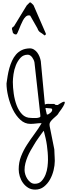

<svg xmlns="http://www.w3.org/2000/svg" viewBox="-20 -1029 550 1569"><path d="M132.8 354.5Q132.8 297.9 151.9 249Q170.9 200.2 199.7 155.3Q228.5 110.4 261.2 66.4Q293.9 22.5 320.3 -22.5H316.4Q293.9 -22.5 272.5 -19.5Q251 -16.6 228.5 -16.6Q182.6 -16.6 146.5 -49.8Q110.4 -83 85.4 -133.3Q60.5 -183.6 46.9 -241.2Q33.2 -298.8 33.2 -346.7Q37.1 -376 42.5 -408.7Q47.9 -441.4 56.6 -472.7Q65.4 -503.9 78.6 -532.7Q91.8 -561.5 111.3 -584Q130.9 -606.4 158.2 -619.6Q185.5 -632.8 223.6 -633.8Q242.2 -633.8 257.8 -624Q273.4 -614.3 284.7 -599.1Q295.9 -584 303.2 -565.4Q310.5 -546.9 313.5 -528.3L346.7 -174.8Q356.4 -180.7 370.6 -180.2Q384.8 -179.7 392.6 -179.7H423.8Q430.7 -172.9 434.6 -171.9Q438.5 -170.9 445.3 -170.9H452.1Q460 -175.8 470.2 -182.6Q480.5 -189.5 489.7 -193.8Q499 -198.2 504.9 -197.8Q510.7 -197.3 509.3 -188.5Q507.8 -179.7 497.1 -160.6Q486.3 -141.6 460.9 -108.4Q455.1 -94.7 442.4 -84Q429.7 -73.2 417 -61.5Q404.3 -49.8 394.5 -37.6Q384.8 -25.4 384.8 -10.7Q384.8 -8.8 385.3 -4.4Q385.7 0 385.7 1L423.8 191.4Q423.8 191.4 424.3 202.1Q424.8 212.9 425.3 227.5Q425.8 242.2 426.8 257.3Q427.7 272.5 427.7 282.2V287.1Q427.7 321.3 418 361.8Q408.2 402.3 388.7 437.5Q369.1 472.7 338.9 496.6Q308.6 520.5 267.6 520.5Q234.4 520.5 209.5 504.9Q184.6 489.3 167.5 465.3Q150.4 441.4 141.6 412.1Q132.8 382.8 132.8 354.5ZM180.7 360.4Q180.7 377 186.5 396.5Q192.4 416 203.6 433.1Q214.8 450.2 230 461.4Q245.1 472.7 264.6 472.7Q298.8 472.7 319.3 450.7Q339.8 428.7 352.1 397.9Q364.3 367.2 368.2 333.5Q372.1 299.8 372.1 277.3Q372.1 244.1 369.6 215.3Q367.2 186.5 363.3 158.2Q359.4 129.9 353 101.6Q346.7 73.2 337.9 40L334 43.9Q331.1 46.9 321.3 60.5Q311.5 74.2 298.8 91.8Q286.1 109.4 274.4 127Q262.7 144.5 257.8 154.3Q243.2 177.7 229.5 202.1Q215.8 226.6 205.1 252.4Q194.3 278.3 187.5 305.2Q180.7 332 180.7 360.4ZM85 -358.4Q85 -314.5 92.3 -263.2Q99.6 -211.9 116.2 -168Q132.8 -124 161.1 -94.7Q189.5 -65.4 233.4 -65.4Q238.3 -65.4 250.5 -64.5Q262.7 -63.5 275.9 -64.5Q289.1 -65.4 299.8 -68.8Q310.5 -72.3 310.5 -81.1Q310.5 -82 310.1 -82.5Q309.6 -83 309.6 -85V-88.9L261.7 -518.6Q259.8 -529.3 254.9 -540Q250 -550.8 243.2 -560.1Q236.3 -569.3 227.1 -575.7Q217.8 -582 207 -582Q170.9 -582 147.5 -556.6Q124 -531.2 109.9 -496.1Q95.7 -460.9 90.3 -422.4Q85 -383.8 85 -358.4ZM351.6 -146.5Q351.6 -145.5 352.1 -144.5Q352.5 -143.6 352.5 -141.6Q352.5 -138.7 354 -132.3Q355.5 -126 356.9 -118.2Q358.4 -110.4 360.4 -104Q362.3 -97.7 362.3 -94.7Q363.3 -94.7 364.7 -93.8Q366.2 -92.8 367.2 -92.8Q371.1 -92.8 377.4 -96.7Q383.8 -100.6 390.6 -106Q397.5 -111.3 401.9 -117.7Q406.2 -124 406.2 -128.9Q406.2 -132.8 405.8 -136.7Q405.3 -140.6 400.4 -141.6Q398.4 -142.6 392.1 -143.6Q385.7 -144.5 379.4 -144.5Q373 -144.5 366.7 -145.5Q360.4 -146.5 357.4 -146.5ZM214.8 -903.3Q201.2 -903.3 189 -891.6Q176.8 -879.9 167.5 -862.3Q158.2 -844.7 149.9 -825.2Q141.6 -805.7 134.8 -788.1Q127.9 -770.5 122.1 -758.8Q116.2 -747.1 111.3 -747.1Q98.6 -747.1 90.3 -755.4Q82 -763.7 82 -777.3Q82 -778.3 80.1 -782.2Q78.1 -786.1 77.6 -791.5Q77.1 -796.9 80.1 -802.7Q83 -808.6 93.8 -813.5L198.2 -984.4Q199.2 -985.4 202.6 -988.8Q206.1 -992.2 210 -996.1Q213.9 -1000 217.3 -1003.4Q220.7 -1006.8 222.7 -1008.8H227.5H230.5Q233.4 -1006.8 237.3 -1002.9Q241.2 -999 245.1 -995.6Q249 -992.2 252 -988.8Q254.9 -985.4 254.9 -984.4L354.5 -754.9V-752V-747.1Q353.5 -746.1 350.1 -743.2Q346.7 -740.2 344.7 -739.3Q332 -750 323.7 -755.4Q315.4 -760.7 308.6 -765.1Q301.8 -769.5 296.4 -776.4Q291 -783.2 285.2 -798.8L230.5 -894.5Q228.5 -901.4 224.1 -902.3Q219.7 -903.3 214.8 -903.3Z"/></svg>

Font: Cedarville Cursive
Style: Regular
Weight: 400
Designer: Kimberly Geswein
Foundry: Kimberly Geswein
Version: Version 1.001 2010